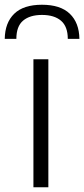

<svg xmlns="http://www.w3.org/2000/svg" viewBox="-64 -790 355 810"><path d="M-44 -626Q-43 -694 -4 -732Q35 -770 113 -770Q191 -770 230.5 -732Q270 -694 271 -626H222Q222 -678 193.5 -702.5Q165 -727 113 -727Q62 -727 33.5 -703Q5 -679 5 -626ZM77 -540H140V0H77Z"/></svg>

Font: Encode Sans Narrow
Style: Light
Weight: 300
Designer: Pablo Impallari, Andres Torresi
Foundry: Pablo Impallari, Andres Torresi
Version: Version 1.000; ttfautohint (v1.00) -l 8 -r 50 -G 200 -x 14 -